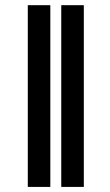

<svg xmlns="http://www.w3.org/2000/svg" viewBox="-20 -735 434 755"><path d="M177.9 -714.6V0H89.3V-714.6ZM309.6 -714.6V0H220.9V-714.6Z"/></svg>

Font: GitLab Sans
Style: Regular
Weight: 400
Designer: Rasmus Andersson
Foundry: Modifications by GitLab B.V., manufactured by rsms
Version: Version 4.000;git-c8fb6b7